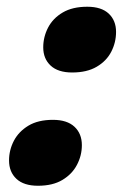

<svg xmlns="http://www.w3.org/2000/svg" viewBox="-20 -552 381 584"><path d="M245.5 -531.5Q288.5 -531.5 310.8 -510.5Q333 -489.5 333 -455Q333 -423 318.5 -394.8Q304 -366.5 274.2 -349Q244.5 -331.5 199.5 -331.5Q156.5 -331.5 134 -352.5Q111.5 -373.5 111.5 -408Q111.5 -439.5 126.2 -468Q141 -496.5 170.8 -514Q200.5 -531.5 245.5 -531.5ZM141 -187.5Q184 -187.5 206.5 -166.5Q229 -145.5 229 -110.5Q229 -79 214.2 -50.8Q199.5 -22.5 170 -4.8Q140.5 13 95.5 13Q52.5 13 30 -8Q7.5 -29 7.5 -64Q7.5 -95.5 22.2 -123.8Q37 -152 66.5 -169.8Q96 -187.5 141 -187.5Z"/></svg>

Font: Newsreader Caption
Style: Bold Italic
Weight: 700
Italic angle: -17°
Designer: Hugues Gentile
Foundry: Production Type
Version: Version 1.001